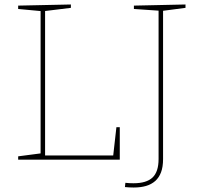

<svg xmlns="http://www.w3.org/2000/svg" viewBox="-20 -712 895 856"><path d="M499 -145H514V0H61V-15L168 -29L161 -21V-670L168 -662L61 -672V-687L296 -692V-677L174 -662L181 -670V-12L174 -19H492L484 -12ZM577 -687 807 -692V-677L700 -663L707 -671V-3Q707 32 698 56Q689 80 672 95Q655 110 631 117Q607 124 576 124Q566 124 556.5 123.5Q547 123 537 122L539 103Q548 104 556.5 104.5Q565 105 575 105Q633 105 660 79.5Q687 54 687 -3V-671L694 -664L577 -672Z"/></svg>

Font: Bitter Thin
Style: Regular
Weight: 100
Designer: Sol Matas, and Bitter project Authors
Foundry: Sol Matas
Version: Version 2.002